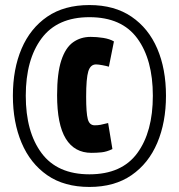

<svg xmlns="http://www.w3.org/2000/svg" viewBox="-20 -730 708 760"><path d="M334 -710Q433 -710 500.5 -664Q568 -618 602.5 -537.5Q637 -457 637 -351Q637 -246 602.5 -164.5Q568 -83 500.5 -36.5Q433 10 334 10Q234 10 167 -36.5Q100 -83 65.5 -164.5Q31 -246 31 -351Q31 -457 65.5 -537.5Q100 -618 167 -664Q234 -710 334 -710ZM334 -40Q462 -40 523.5 -124Q585 -208 585 -351Q585 -494 523.5 -578Q462 -662 334 -662Q207 -662 144.5 -578Q82 -494 82 -351Q82 -208 144.5 -124Q207 -40 334 -40ZM206 -353Q206 -440 222.5 -490.5Q239 -541 269 -562.5Q299 -584 339 -584Q363 -584 388.5 -580Q414 -576 431 -566L411 -466Q401 -469 385 -472Q369 -475 360 -475Q338 -475 329.5 -447.5Q321 -420 321 -347Q321 -283 327.5 -258.5Q334 -234 355 -234Q367 -234 378 -236Q389 -238 408 -243L425 -140Q402 -129 382 -127Q362 -125 342 -125Q275 -125 240.5 -181Q206 -237 206 -353Z"/></svg>

Font: Georama ExtraCondensed ExtraBold
Style: Regular
Weight: 800
Width: 2
Designer: Jean-Baptiste Levee
Foundry: Production Type
Version: Version 1.000